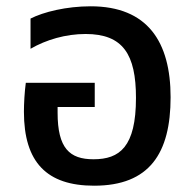

<svg xmlns="http://www.w3.org/2000/svg" viewBox="-20 -579 620 610"><path d="M279 11C455 11 522 -92 522 -270C522 -446 449 -559 268 -559C191 -559 118 -541 77 -520V-424C127 -453 189 -471 252 -471C371 -471 412 -406 412 -268C412 -112 360 -73 277 -73C201 -73 163 -108 163 -221V-239H281V-316H62C58 -286 56 -250 56 -224C56 -63 129 11 279 11Z"/></svg>

Font: Noto Sans Thai Medium
Style: Regular
Weight: 500
Designer: Monotype Design Team
Foundry: Monotype Imaging Inc.
Version: Version 1.901